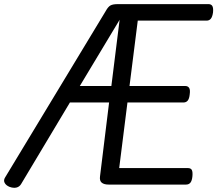

<svg xmlns="http://www.w3.org/2000/svg" viewBox="-34 -895 1054 931"><path d="M868 0H493Q470 0 459 -9.5Q448 -19 451 -40L495 -398H305L68 -2Q60 11 45.5 14.5Q31 18 12 11Q-5 4 -11.5 -8.5Q-18 -21 -9 -35L479 -842Q490 -862 501.5 -868.5Q513 -875 537 -875H977Q990 -875 995.5 -866Q1001 -857 999 -835Q996 -814 988.5 -804.5Q981 -795 968 -795H634L594 -478H864Q877 -478 883 -469Q889 -460 886 -438Q884 -417 876.5 -407.5Q869 -398 855 -398H584L544 -80H877Q891 -80 896 -71Q901 -62 899 -40Q897 -19 889.5 -9.5Q882 0 868 0ZM353 -478H506L546 -799Z"/></svg>

Font: Playwrite GB J
Style: Italic
Weight: 400
Italic angle: -7.01216°
Designer: Veronika Burian, José Scaglione
Foundry: TypeTogether
Version: Version 1.002